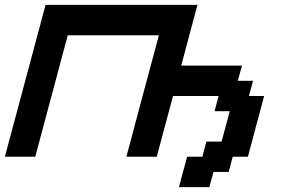

<svg xmlns="http://www.w3.org/2000/svg" viewBox="-20 -645 1165 790"><path d="M716.3 125H841.3L858.4 62.5H920.9L937.5 0H1000Q1011.2 -42 1033.4 -125.2Q1055.7 -208.5 1066.9 -250H1004.4L1021 -312.5H958.5L975.6 -375H725.6Q736.8 -416.5 759 -500Q781.2 -583.5 792.5 -625H167.5Q139.6 -520.5 83.7 -312.3Q27.8 -104 0 0H125Q147 -83 191.9 -250Q236.8 -417 258.8 -500H633.8Q611.3 -417 566.7 -250Q522 -83 500 0H625Q636.2 -42 658.4 -125.2Q680.7 -208.5 691.9 -250H879.4L862.8 -187.5H925.3Q919.9 -167 908.7 -125.2Q897.5 -83.5 891.6 -62.5H829.1L812.5 0H750Q744.1 21 732.9 62.5Q721.7 104 716.3 125Z"/></svg>

Font: Faithful 32x
Style: Oblique
Weight: 400
Foundry: Faithful Resource Pack
Version: Version 1.0; January 27, 2023